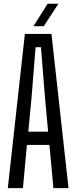

<svg xmlns="http://www.w3.org/2000/svg" viewBox="-20 -976 396 996"><path d="M20.5 0 109 -800H247L335.5 0H257L236.5 -224H119.5L99 0ZM127 -293H229.5L213.5 -468L192.5 -731H164.5L143.5 -468ZM153.5 -840 227 -956.5H283L207 -840Z"/></svg>

Font: Big Shoulders Display Thin Medium
Style: Regular
Weight: 500
Version: Version 2.002